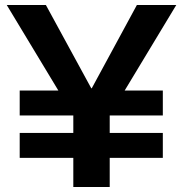

<svg xmlns="http://www.w3.org/2000/svg" viewBox="-20 -750 733 770"><path d="M274 -117H59V-217H274V-287H59V-387H214L7 -730H164L346 -396H348L529 -730H687L480 -387H633V-287H420V-217H633V-117H420V0H274Z"/></svg>

Font: Enso
Style: Bold
Weight: 700
Designer: Coji Morishita
Foundry: UNDERFOREST DESIGN
Version: Version 1.000